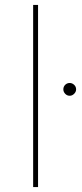

<svg xmlns="http://www.w3.org/2000/svg" viewBox="-20 -762 336 782"><path d="M135 -742V0H115V-742ZM290 -398Q290 -388 282 -380Q274 -372 264 -372Q253 -372 245.5 -380Q238 -388 238 -398Q238 -409 245.5 -416.5Q253 -424 264 -424Q274 -424 282 -416.5Q290 -409 290 -398Z"/></svg>

Font: Montserrat-Arabic Thin
Style: Regular
Weight: 250
Designer: Mohamed Gaber
Foundry: Kief Type Foundry
Version: Version 5.008